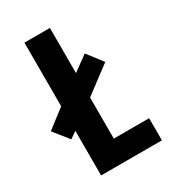

<svg xmlns="http://www.w3.org/2000/svg" viewBox="-195 -804 795 894"><g transform="rotate(-30 202.5 -357.0)"><path d="M81 0H408V-119H218V-340L362 -448L299 -530L218 -471V-714H81V-372L-19 -295L45 -215L81 -240Z"/></g></svg>

Font: Noto Sans Devanagari ExtraCondensed
Style: Bold
Weight: 700
Width: 2
Designer: Jelle Bosma - Monotype Design Team
Foundry: Monotype Imaging Inc.
Version: Version 2.004